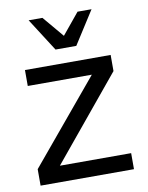

<svg xmlns="http://www.w3.org/2000/svg" viewBox="-84 -802 667 863"><g transform="rotate(-10 250.0 -370.5)"><path d="M442.9 -523.9V-450.2L131.8 -73.2H457V0H30.8V-75.2L344.2 -451.2H51.8V-523.9ZM297.9 -590.8H203.1L106.9 -741.2H169.9L251 -645L330.1 -741.2H394Z"/></g></svg>

Font: SolaimanLipiNormal
Style: Normal
Weight: 400
Designer: Solaiman Karim
Version: Version 1.6.1 ; ttfautohint (v1.5.65-e2d9)